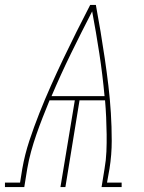

<svg xmlns="http://www.w3.org/2000/svg" viewBox="-60 -755 580 775"><path d="M-40 0V-18H21L30 -74Q40 -131 58.5 -187Q77 -243 99 -298.5Q121 -354 145.5 -409Q170 -464 196 -518.5Q222 -573 249 -627Q276 -681 304 -735H327Q337 -681 346 -627Q355 -573 363 -518.5Q371 -464 377.5 -409.5Q384 -355 387.5 -299Q391 -243 391 -186.5Q391 -130 382 -74L372 -18H431V0H350L362 -74Q368 -108 369.5 -143Q371 -178 370.5 -212.5Q370 -247 368.5 -281.5Q367 -316 364 -350H261L204 0H184L242 -350H140Q126 -316 112.5 -281.5Q99 -247 87 -212.5Q75 -178 65.5 -143.5Q56 -109 50 -74L38 0ZM362 -367Q354 -454 341 -539Q328 -624 312 -709Q268 -624 226.5 -539Q185 -454 148 -367Z"/></svg>

Font: Iosevka Curly Slab ThObl
Style: Regular
Weight: 100
Italic angle: -9°
Monospace: yes
Designer: Belleve Invis
Foundry: Belleve Invis
Version: Version 11.0.0; ttfautohint (v1.8.3)